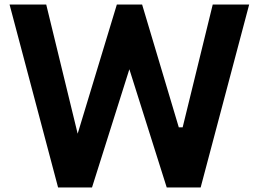

<svg xmlns="http://www.w3.org/2000/svg" viewBox="-20 -833 1143 843"><path d="M22 -813 235 -10H384L548 -529L712 -10H861L1074 -813H914L782 -274H765L604 -813H493L321 -246L183 -813Z"/></svg>

Font: Rabbid Highway Sign IV
Style: Obl
Weight: 400
Foundry: Cannot Into Space Fonts
Version: Version 0.277